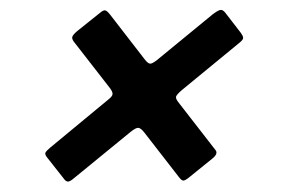

<svg xmlns="http://www.w3.org/2000/svg" viewBox="-20 -555 564 383"><path d="M293.5 -435.5 405 -527Q413.5 -533.5 418.8 -535Q424 -536.5 429.5 -529.5L460 -490Q464.5 -484 465 -480Q465.5 -476 458 -470L343 -375.5Q332.5 -366.5 331.2 -362.2Q330 -358 337 -349.5L410 -255.5Q415.5 -248.5 404 -239L357 -201Q349.5 -195 346 -194.8Q342.5 -194.5 337.5 -201L268 -290.5Q261 -299.5 256 -300Q251 -300.5 240 -291.5L127.5 -199.5Q120 -193 115.8 -192.8Q111.5 -192.5 107 -199L73.5 -241.5Q69 -247.5 70.8 -250.8Q72.5 -254 79.5 -260L195.5 -356Q204 -362.5 204.5 -367Q205 -371.5 199.5 -379L129.5 -469Q123.5 -476 124 -480.5Q124.5 -485 134 -493L179 -529Q186.5 -535.5 190.2 -534.2Q194 -533 199.5 -526L269.5 -435.5Q275.5 -428 279.8 -428Q284 -428 293.5 -435.5Z"/></svg>

Font: Besley* Condensed
Style: Bold Italic
Weight: 700
Width: 3
Italic angle: -13°
Designer: Owen Earl
Foundry: indestructible type*
Version: Version 3.000; ttfautohint (v1.8.3)